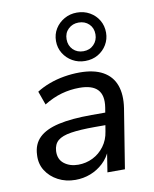

<svg xmlns="http://www.w3.org/2000/svg" viewBox="-88 -855 745 930"><g transform="rotate(-10 284.5 -389.5)"><path d="M208 9Q161 9 123 -11Q85 -31 63.5 -65Q42 -99 45 -143Q47 -195 79.5 -226.5Q112 -258 176 -272.5Q240 -287 338 -287H419L409 -227H343Q271 -227 226.5 -220Q182 -213 161.5 -195.5Q141 -178 139 -145Q137 -104 165 -82.5Q193 -61 234 -61Q272 -61 305.5 -77.5Q339 -94 362 -125Q385 -156 391 -197L410 -312Q419 -370 392.5 -398.5Q366 -427 303 -427Q258 -427 215 -415Q172 -403 128 -376L104 -443Q132 -461 167 -474Q202 -487 240.5 -493.5Q279 -500 317 -500Q387 -500 431 -475.5Q475 -451 492 -404.5Q509 -358 499 -292L452 0H366L383 -108H388Q373 -70 345 -44Q317 -18 282 -4.5Q247 9 208 9ZM354 -550Q320 -550 292 -566Q264 -582 247.5 -609Q231 -636 231 -669Q231 -703 247.5 -729.5Q264 -756 292 -772Q320 -788 354 -788Q389 -788 417 -772Q445 -756 461 -729Q477 -702 477 -668Q477 -636 461 -609Q445 -582 417.5 -566Q390 -550 354 -550ZM354 -598Q385 -598 405 -618.5Q425 -639 425 -669Q425 -700 405 -719.5Q385 -739 354 -739Q324 -739 303.5 -719.5Q283 -700 283 -669Q283 -638 303 -618Q323 -598 354 -598Z"/></g></svg>

Font: Nunito Sans 10pt Medium
Style: Italic
Weight: 500
Italic angle: -9°
Designer: Vernon Adams
Foundry: Vernon Adams
Version: Version 3.101;gftools[0.9.27]